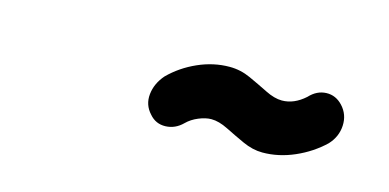

<svg xmlns="http://www.w3.org/2000/svg" viewBox="-31 -710 655 323"><g transform="rotate(15 297.0 -548.5)"><path d="M234 -499Q221 -513 223 -532Q225 -551 239 -567Q259 -587 286 -599Q313 -611 341 -611Q360 -611 377.5 -603Q395 -595 411 -587Q427 -579 440 -579Q461 -579 480 -596Q493 -610 509.5 -610.5Q526 -611 538 -598Q551 -584 550 -564.5Q549 -545 535 -530Q514 -510 486.5 -498Q459 -486 431 -486Q414 -486 396.5 -494Q379 -502 363 -510Q347 -518 334 -518Q324 -518 312 -513Q300 -508 292 -500Q279 -487 262 -486.5Q245 -486 234 -499Z"/></g></svg>

Font: Edu TAS Beginner
Style: Bold
Weight: 700
Version: Version 1.003